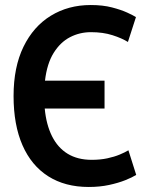

<svg xmlns="http://www.w3.org/2000/svg" viewBox="-20 -729 600 764"><path d="M333 15Q239 15 172 -27.5Q105 -70 69.5 -151Q34 -232 34 -347Q34 -462 73.5 -543Q113 -624 182.5 -666.5Q252 -709 341 -709Q389 -709 425.5 -699.5Q462 -690 486 -679Q510 -668 521 -661L489 -562Q465 -577 427.5 -589Q390 -601 342 -601Q297 -601 258.5 -581Q220 -561 193.5 -518.5Q167 -476 159 -408H396V-297H158Q164 -233 187 -187Q210 -141 249.5 -117Q289 -93 345 -93Q379 -93 407 -99Q435 -105 456.5 -114Q478 -123 491 -131L522 -33Q506 -23 478.5 -12Q451 -1 414 7Q377 15 333 15Z"/></svg>

Font: Ubuntu Sans Mono SemiBold
Style: Regular
Weight: 600
Monospace: yes
Designer: Dalton Maag Ltd
Foundry: Dalton Maag Ltd
Version: Version 1.006